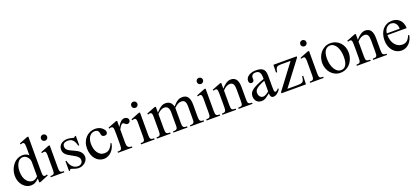

<svg xmlns="http://www.w3.org/2000/svg" viewBox="46 -1794 6312 2908"><g transform="rotate(-20 3202.0 -340.5)"><path d="M369.1 14.6H347.2V-49.8Q317.4 -18.6 286.6 -2Q255.9 14.6 216.8 14.6Q179.7 14.6 146.2 -2Q112.8 -18.6 87.6 -47.9Q62.5 -77.1 47.6 -117.4Q32.7 -157.7 32.7 -205.1Q32.7 -233.9 39.1 -264.2Q45.4 -294.4 58.1 -322.8Q70.8 -351.1 89.4 -376.2Q107.9 -401.4 131.8 -420.2Q155.8 -439 185.5 -450Q215.3 -460.9 250 -460.9Q279.3 -460.9 303.5 -451.9Q327.6 -442.9 347.2 -423.3V-506.3Q347.2 -543.5 346.4 -564.9Q345.7 -586.4 344 -598.4Q342.3 -610.4 339.4 -615.2Q336.4 -620.1 332 -624.5Q323.7 -632.8 311.3 -631.6Q298.8 -630.4 279.3 -623.5L272.5 -641.1L406.7 -694.8H429.2V-177.2Q429.2 -141.1 429.7 -119.4Q430.2 -97.7 431.6 -85Q433.1 -72.3 436 -66.4Q439 -60.5 444.3 -56.6Q453.1 -49.3 466.1 -50.3Q479 -51.3 498.5 -58.6L504.4 -41.5ZM347.2 -315.9Q347.2 -334.5 340.1 -354.5Q333 -374.5 319.8 -391.4Q306.6 -408.2 287.6 -419.4Q268.6 -430.7 244.1 -431.2Q219.2 -432.1 197.3 -419.2Q175.3 -406.2 158.9 -381.8Q142.6 -357.4 132.8 -322.3Q123 -287.1 123 -244.1Q123 -189.9 135.7 -151.4Q148.4 -112.8 168.5 -88.4Q188.5 -64 212.9 -52.5Q237.3 -41 260.7 -40.5Q284.2 -40.5 305.2 -51.5Q326.2 -62.5 347.2 -84.5Z M696.8 -599.6Q696.8 -578.6 682.9 -564Q668.9 -549.3 647.5 -549.3Q626 -549.3 611.8 -563.5Q597.7 -577.6 597.7 -599.6Q597.7 -610.4 601.6 -619.4Q605.5 -628.4 612.3 -634.8Q619.1 -641.1 628.2 -644.8Q637.2 -648.4 647.5 -648.4Q657.7 -648.4 666.7 -644.5Q675.8 -640.6 682.4 -634Q689 -627.4 692.9 -618.7Q696.8 -609.9 696.8 -599.6ZM538.1 0V-18.6Q559.1 -18.6 572.5 -21.5Q585.9 -24.4 593.5 -32.5Q601.1 -40.5 603.8 -54.9Q606.4 -69.3 606.4 -91.8V-331.1Q606.4 -363.3 599.4 -379.9Q592.3 -396.5 572.8 -396.5Q565.9 -396.5 557.6 -394.5Q549.3 -392.6 538.1 -388.7L531.7 -406.2L667 -460H688V-91.8Q688 -69.3 690.9 -54.9Q693.8 -40.5 701.4 -32.5Q709 -24.4 722.4 -21.5Q735.8 -18.6 756.8 -18.6V0Z M1133.3 -112.8Q1133.3 -87.4 1121.1 -64.2Q1108.9 -41 1088.4 -23.4Q1067.9 -5.9 1040.8 4.4Q1013.7 14.6 983.9 14.6Q965.8 14.6 949 10.5Q932.1 6.3 916.7 1Q901.4 -4.4 887.9 -9.3Q874.5 -14.2 863.3 -15.6Q857.9 -15.6 853.5 -7.8Q849.1 0 846.2 6.3H830.1V-153.3H846.2Q852.5 -119.1 866 -93.5Q879.4 -67.9 897.7 -50.5Q916 -33.2 938 -24.4Q960 -15.6 983.9 -15.6Q1002 -15.6 1016.1 -21Q1030.3 -26.4 1040 -35.4Q1049.8 -44.4 1055.2 -56.4Q1060.5 -68.4 1060.5 -81.5Q1061 -98.1 1056.9 -112.1Q1052.7 -126 1040.5 -139.4Q1028.3 -152.8 1006.1 -167.7Q983.9 -182.6 947.3 -201.2Q911.6 -219.7 888.4 -235.8Q865.2 -252 851.8 -268.6Q838.4 -285.2 833 -302.7Q827.6 -320.3 827.6 -340.8Q827.6 -365.7 837.2 -387.5Q846.7 -409.2 865.2 -425.3Q883.8 -441.4 910.9 -450.7Q938 -460 973.1 -460Q988.3 -460 1003.2 -457.3Q1018.1 -454.6 1031.2 -451.4Q1044.4 -448.2 1054.7 -445.6Q1064.9 -442.9 1070.8 -442.9Q1077.6 -442.9 1082.3 -445.6Q1086.9 -448.2 1092.8 -460H1108.9V-307.6H1092.8Q1084 -343.8 1071.8 -367.7Q1059.6 -391.6 1044.4 -405.8Q1029.3 -419.9 1011 -426Q992.7 -432.1 971.7 -432.1Q926.8 -432.1 906 -415.8Q885.3 -399.4 884.8 -373.5Q884.3 -360.4 887 -347.9Q889.6 -335.4 897.7 -324Q905.8 -312.5 920.2 -301.8Q934.6 -291 958 -280.3L1030.3 -246.1Q1081.1 -222.7 1107.2 -189Q1133.3 -155.3 1133.3 -112.8Z M1579.1 -169.9Q1572.8 -129.4 1555.2 -95.5Q1537.6 -61.5 1512.5 -37.1Q1487.3 -12.7 1456.5 1Q1425.8 14.6 1392.6 14.6Q1353 14.6 1318.4 -2.2Q1283.7 -19 1257.8 -50Q1231.9 -81.1 1217 -125Q1202.1 -168.9 1202.1 -223.1Q1202.1 -276.4 1219.2 -320.1Q1236.3 -363.8 1265.4 -394.8Q1294.4 -425.8 1333.3 -442.9Q1372.1 -460 1415.5 -460Q1482.4 -460 1524.4 -425.3Q1545.4 -408.2 1556.6 -390.1Q1567.9 -372.1 1567.9 -353.5Q1567.9 -336.4 1556.4 -324.2Q1544.9 -312 1522 -312Q1514.6 -312 1505.9 -313.5Q1497.1 -314.9 1489 -320.6Q1481 -326.2 1475.1 -337.6Q1469.2 -349.1 1467.8 -369.1Q1465.3 -395.5 1449.5 -411.9Q1433.6 -428.2 1399.9 -428.2Q1372.1 -428.2 1350.1 -415.8Q1328.1 -403.3 1313 -381.6Q1297.9 -359.9 1290 -330.1Q1282.2 -300.3 1282.2 -265.6Q1282.2 -226.1 1291.7 -189.5Q1301.3 -152.8 1319.8 -124.8Q1338.4 -96.7 1365.2 -80.1Q1392.1 -63.5 1427.2 -63.5Q1447.8 -63.5 1466.6 -68.1Q1485.4 -72.8 1502.4 -85.4Q1519.5 -98.1 1535.4 -120.4Q1551.3 -142.6 1565.9 -177.2Z M1953.6 -406.2Q1953.6 -397.5 1950.2 -389.2Q1946.8 -380.9 1940.7 -374.8Q1934.6 -368.7 1926.5 -364.7Q1918.5 -360.8 1909.2 -360.8Q1897 -360.8 1887.5 -366.2Q1877.9 -371.6 1870.1 -378.2Q1862.3 -384.8 1855 -390.1Q1847.7 -395.5 1839.8 -395.5Q1827.6 -395.5 1810.3 -375.2Q1793 -355 1774.4 -319.3V-104Q1774.4 -83 1777.8 -66.9Q1781.2 -50.8 1790 -40Q1798.8 -29.3 1814.2 -23.9Q1829.6 -18.6 1853.5 -18.6V0H1621.1V-18.6Q1642.1 -18.6 1656 -20.8Q1669.9 -22.9 1678 -31.2Q1686 -39.6 1689.5 -56.2Q1692.9 -72.8 1692.9 -101.1V-274.4Q1692.9 -309.6 1692.1 -330.3Q1691.4 -351.1 1689.7 -362.8Q1688 -374.5 1685.1 -379.9Q1682.1 -385.3 1678.2 -389.6Q1667.5 -395.5 1654.5 -396.5Q1641.6 -397.5 1621.1 -388.7L1616.7 -406.2L1755.4 -460H1774.4V-359.9Q1830.1 -460 1890.1 -460Q1903.3 -460 1915 -456.1Q1926.8 -452.1 1935.3 -445.1Q1943.8 -438 1948.7 -428Q1953.6 -418 1953.6 -406.2Z M2151.9 -599.6Q2151.9 -578.6 2137.9 -564Q2124 -549.3 2102.5 -549.3Q2081.1 -549.3 2066.9 -563.5Q2052.7 -577.6 2052.7 -599.6Q2052.7 -610.4 2056.6 -619.4Q2060.5 -628.4 2067.4 -634.8Q2074.2 -641.1 2083.3 -644.8Q2092.3 -648.4 2102.5 -648.4Q2112.8 -648.4 2121.8 -644.5Q2130.9 -640.6 2137.5 -634Q2144 -627.4 2147.9 -618.7Q2151.9 -609.9 2151.9 -599.6ZM1993.2 0V-18.6Q2014.2 -18.6 2027.6 -21.5Q2041 -24.4 2048.6 -32.5Q2056.2 -40.5 2058.8 -54.9Q2061.5 -69.3 2061.5 -91.8V-331.1Q2061.5 -363.3 2054.4 -379.9Q2047.4 -396.5 2027.8 -396.5Q2021 -396.5 2012.7 -394.5Q2004.4 -392.6 1993.2 -388.7L1986.8 -406.2L2122.1 -460H2143.1V-91.8Q2143.1 -69.3 2146 -54.9Q2148.9 -40.5 2156.5 -32.5Q2164.1 -24.4 2177.5 -21.5Q2190.9 -18.6 2211.9 -18.6V0Z M2787.6 0V-18.6Q2814 -18.6 2828.4 -22.9Q2842.8 -27.3 2849.6 -37.1Q2856.4 -46.9 2857.9 -62.7Q2859.4 -78.6 2859.4 -101.1V-294.4Q2859.4 -324.7 2855 -345.2Q2850.6 -365.7 2841.3 -378.4Q2832 -391.1 2818.1 -396.7Q2804.2 -402.3 2785.6 -402.3Q2774.9 -402.3 2762 -399.7Q2749 -397 2734.6 -390.1Q2720.2 -383.3 2704.1 -371.6Q2688 -359.9 2669.9 -341.8V-101.1Q2669.9 -77.1 2671.6 -61.3Q2673.3 -45.4 2680.4 -35.9Q2687.5 -26.4 2701.9 -22.5Q2716.3 -18.6 2741.7 -18.6V0H2515.1V-18.6Q2543.5 -18.6 2558.6 -23.4Q2573.7 -28.3 2580.3 -38.6Q2586.9 -48.8 2587.6 -64.5Q2588.4 -80.1 2588.4 -101.1V-294.4Q2588.4 -324.2 2583 -345Q2577.6 -365.7 2567.9 -378.7Q2558.1 -391.6 2543.9 -397.5Q2529.8 -403.3 2512.2 -403.3Q2494.6 -403.3 2478.3 -397.7Q2461.9 -392.1 2447.5 -383.3Q2433.1 -374.5 2420.4 -363.5Q2407.7 -352.5 2397.5 -341.8V-101.1Q2397.5 -72.8 2400.6 -56.4Q2403.8 -40 2411.9 -31.7Q2419.9 -23.4 2434.1 -21Q2448.2 -18.6 2469.7 -18.6V0H2248.5V-18.6Q2270 -18.6 2283 -21.7Q2295.9 -24.9 2303.2 -33.7Q2310.5 -42.5 2313 -58.6Q2315.4 -74.7 2315.4 -101.1V-272.5Q2315.4 -309.6 2315.2 -336.2Q2314.9 -362.8 2309.3 -377.7Q2303.7 -392.6 2289.8 -395.5Q2275.9 -398.4 2248.5 -388.7L2240.2 -406.2L2376.5 -460H2397.5V-365.7Q2424.8 -395 2446 -413.6Q2467.3 -432.1 2485.6 -442.4Q2503.9 -452.6 2520 -456.3Q2536.1 -460 2552.7 -460Q2572.8 -460 2590.8 -454.3Q2608.9 -448.7 2623.8 -437.3Q2638.7 -425.8 2649.7 -408Q2660.6 -390.1 2666 -365.7Q2690.9 -394.5 2711.4 -412.6Q2731.9 -430.7 2750.5 -441.4Q2769 -452.1 2786.6 -456.1Q2804.2 -460 2822.8 -460Q2850.1 -460 2871.8 -451.2Q2893.6 -442.4 2908.9 -422.6Q2924.3 -402.8 2932.6 -371.3Q2940.9 -339.8 2940.9 -294.4V-101.1Q2940.9 -75.7 2943.8 -59.6Q2946.8 -43.5 2954.6 -34.2Q2962.4 -24.9 2975.3 -21.7Q2988.3 -18.6 3008.8 -18.6V0Z M3209 -599.6Q3209 -578.6 3195.1 -564Q3181.2 -549.3 3159.7 -549.3Q3138.2 -549.3 3124 -563.5Q3109.9 -577.6 3109.9 -599.6Q3109.9 -610.4 3113.8 -619.4Q3117.7 -628.4 3124.5 -634.8Q3131.3 -641.1 3140.4 -644.8Q3149.4 -648.4 3159.7 -648.4Q3169.9 -648.4 3179 -644.5Q3188 -640.6 3194.6 -634Q3201.2 -627.4 3205.1 -618.7Q3209 -609.9 3209 -599.6ZM3050.3 0V-18.6Q3071.3 -18.6 3084.7 -21.5Q3098.1 -24.4 3105.7 -32.5Q3113.3 -40.5 3116 -54.9Q3118.7 -69.3 3118.7 -91.8V-331.1Q3118.7 -363.3 3111.6 -379.9Q3104.5 -396.5 3085 -396.5Q3078.1 -396.5 3069.8 -394.5Q3061.5 -392.6 3050.3 -388.7L3043.9 -406.2L3179.2 -460H3200.2V-91.8Q3200.2 -69.3 3203.1 -54.9Q3206.1 -40.5 3213.6 -32.5Q3221.2 -24.4 3234.6 -21.5Q3248 -18.6 3269 -18.6V0Z M3565.4 0V-18.6Q3590.3 -18.6 3604.7 -21.7Q3619.1 -24.9 3626.7 -33.9Q3634.3 -43 3636.2 -59.1Q3638.2 -75.2 3638.2 -101.1V-283.7Q3638.2 -314 3634.8 -336.2Q3631.3 -358.4 3623 -372.6Q3614.7 -386.7 3601.6 -393.6Q3588.4 -400.4 3568.4 -400.4Q3540 -400.4 3511 -384.8Q3481.9 -369.1 3452.6 -336.9V-101.1Q3452.6 -74.7 3454.8 -58.6Q3457 -42.5 3464.8 -33.7Q3472.7 -24.9 3487.1 -21.7Q3501.5 -18.6 3525.9 -18.6V0H3303.7V-18.6Q3324.7 -18.6 3337.9 -21.7Q3351.1 -24.9 3358.4 -34.2Q3365.7 -43.5 3368.4 -59.6Q3371.1 -75.7 3371.1 -101.1V-267.6Q3371.1 -307.6 3370.1 -330.6Q3369.1 -353.5 3367.4 -365.7Q3365.7 -377.9 3363 -382.3Q3360.4 -386.7 3356.4 -389.6Q3340.3 -403.8 3303.7 -388.7L3295.9 -406.2L3432.6 -460H3452.6V-366.7Q3532.2 -460 3603 -460Q3635.7 -460 3658.2 -448Q3680.7 -436 3694.3 -414.1Q3708 -392.1 3714.1 -361.3Q3720.2 -330.6 3720.2 -293V-101.1Q3720.2 -76.2 3722.7 -60.1Q3725.1 -43.9 3732.4 -34.9Q3739.7 -25.9 3753.4 -22.2Q3767.1 -18.6 3789.6 -18.6V0Z M4235.4 -64.5Q4180.2 8.3 4128.4 8.3Q4117.7 8.3 4108.2 4.9Q4098.6 1.5 4091.6 -6.8Q4084.5 -15.1 4080.3 -29.1Q4076.2 -43 4076.2 -64.5Q4046.9 -41.5 4027.6 -27.1Q4008.3 -12.7 3993.4 -4.9Q3978.5 2.9 3965.1 5.6Q3951.7 8.3 3934.1 8.3Q3910.2 8.3 3890.6 0.2Q3871.1 -7.8 3856.9 -22.7Q3842.8 -37.6 3835 -58.8Q3827.1 -80.1 3827.1 -106Q3827.1 -130.9 3836.2 -153.3Q3845.2 -175.8 3872.1 -198.5Q3898.9 -221.2 3947.8 -245.1Q3996.6 -269 4076.2 -296.4V-314.9Q4076.2 -347.2 4071 -369.1Q4065.9 -391.1 4055.7 -405Q4045.4 -418.9 4029.8 -425Q4014.2 -431.2 3992.7 -431.2Q3961.9 -431.2 3944.3 -415.3Q3926.8 -399.4 3925.3 -376.5L3926.3 -347.2Q3927.2 -326.2 3915.8 -313.7Q3904.3 -301.3 3885.7 -301.3Q3866.2 -301.3 3855.5 -313.7Q3844.7 -326.2 3844.7 -348.1Q3844.7 -374.5 3858.2 -395.3Q3871.6 -416 3894.3 -430.4Q3917 -444.8 3946.5 -452.4Q3976.1 -460 4008.3 -460Q4056.6 -460 4086.2 -449.5Q4115.7 -439 4131.8 -419.2Q4147.9 -399.4 4153.1 -371.1Q4158.2 -342.8 4158.2 -307.6V-155.3Q4158.2 -124 4159.2 -104Q4160.2 -84 4160.6 -77.1Q4163.1 -64 4168 -58.6Q4172.9 -53.2 4182.1 -53.2Q4186.5 -53.2 4190.4 -54.4Q4194.3 -55.7 4199.7 -59.6Q4205.1 -63.5 4213.4 -71.3Q4221.7 -79.1 4235.4 -92.8ZM4076.2 -267.6Q4019.5 -245.6 3986.6 -227.3Q3953.6 -209 3936.5 -192.4Q3919.4 -175.8 3914.8 -160.4Q3910.2 -145 3910.2 -128.9Q3910.2 -111.3 3915.5 -96.7Q3920.9 -82 3929.9 -71Q3939 -60.1 3951.4 -53.7Q3963.9 -47.4 3978 -46.9Q3997.1 -45.9 4021.2 -58.6Q4045.4 -71.3 4076.2 -96.2Z M4363.8 -32.7H4527.8Q4578.1 -32.7 4595.7 -41.5Q4604 -45.4 4610.4 -49.3Q4616.7 -53.2 4621.8 -62.3Q4627 -71.3 4631.3 -88.6Q4635.7 -106 4639.2 -136.7H4656.2L4650.9 0H4255.9V-18.6L4553.7 -414.1H4405.8Q4382.8 -414.1 4367.4 -411.9Q4352.1 -409.7 4343.3 -406.7Q4329.1 -400.4 4318.8 -381.8Q4308.6 -363.3 4304.7 -323.2H4285.6L4289.1 -447.3H4664.1V-429.2Z M4876.5 -599.6Q4876.5 -578.6 4862.5 -564Q4848.6 -549.3 4827.1 -549.3Q4805.7 -549.3 4791.5 -563.5Q4777.3 -577.6 4777.3 -599.6Q4777.3 -610.4 4781.2 -619.4Q4785.2 -628.4 4792 -634.8Q4798.8 -641.1 4807.9 -644.8Q4816.9 -648.4 4827.1 -648.4Q4837.4 -648.4 4846.4 -644.5Q4855.5 -640.6 4862.1 -634Q4868.7 -627.4 4872.6 -618.7Q4876.5 -609.9 4876.5 -599.6ZM4717.8 0V-18.6Q4738.8 -18.6 4752.2 -21.5Q4765.6 -24.4 4773.2 -32.5Q4780.8 -40.5 4783.4 -54.9Q4786.1 -69.3 4786.1 -91.8V-331.1Q4786.1 -363.3 4779.1 -379.9Q4772 -396.5 4752.4 -396.5Q4745.6 -396.5 4737.3 -394.5Q4729 -392.6 4717.8 -388.7L4711.4 -406.2L4846.7 -460H4867.7V-91.8Q4867.7 -69.3 4870.6 -54.9Q4873.5 -40.5 4881.1 -32.5Q4888.7 -24.4 4902.1 -21.5Q4915.5 -18.6 4936.5 -18.6V0Z M5424.3 -231.9Q5424.3 -203.1 5418.2 -173.6Q5412.1 -144 5399.9 -116.7Q5387.7 -89.4 5369.1 -65.4Q5350.6 -41.5 5326.2 -23.7Q5301.8 -5.9 5271 4.4Q5240.2 14.6 5203.6 14.6Q5156.7 14.6 5117.9 -4.4Q5079.1 -23.4 5051 -55.7Q5022.9 -87.9 5007.6 -130.4Q4992.2 -172.9 4992.2 -219.2Q4992.2 -264.6 5007.1 -307.9Q5022 -351.1 5050 -384.8Q5078.1 -418.5 5118.2 -439.2Q5158.2 -460 5208.5 -460Q5256.8 -460 5296.4 -442.4Q5335.9 -424.8 5364.5 -394Q5393.1 -363.3 5408.7 -321.5Q5424.3 -279.8 5424.3 -231.9ZM5333 -194.3Q5333 -244.1 5323.2 -287.1Q5313.5 -330.1 5295.4 -361.6Q5277.3 -393.1 5251.5 -411.1Q5225.6 -429.2 5193.4 -429.2Q5174.3 -429.2 5154.5 -420.9Q5134.8 -412.6 5118.7 -393.1Q5102.5 -373.5 5092.5 -341.1Q5082.5 -308.6 5082.5 -259.8Q5082.5 -211.9 5092.5 -168.5Q5102.5 -125 5121.1 -92.3Q5139.6 -59.6 5165.8 -40.3Q5191.9 -21 5224.1 -21Q5248.5 -21 5268.6 -30Q5288.6 -39.1 5302.7 -59.6Q5316.9 -80.1 5325 -113.3Q5333 -146.5 5333 -194.3Z M5733.4 0V-18.6Q5758.3 -18.6 5772.7 -21.7Q5787.1 -24.9 5794.7 -33.9Q5802.2 -43 5804.2 -59.1Q5806.2 -75.2 5806.2 -101.1V-283.7Q5806.2 -314 5802.7 -336.2Q5799.3 -358.4 5791 -372.6Q5782.7 -386.7 5769.5 -393.6Q5756.3 -400.4 5736.3 -400.4Q5708 -400.4 5679 -384.8Q5649.9 -369.1 5620.6 -336.9V-101.1Q5620.6 -74.7 5622.8 -58.6Q5625 -42.5 5632.8 -33.7Q5640.6 -24.9 5655 -21.7Q5669.4 -18.6 5693.8 -18.6V0H5471.7V-18.6Q5492.7 -18.6 5505.9 -21.7Q5519 -24.9 5526.4 -34.2Q5533.7 -43.5 5536.4 -59.6Q5539.1 -75.7 5539.1 -101.1V-267.6Q5539.1 -307.6 5538.1 -330.6Q5537.1 -353.5 5535.4 -365.7Q5533.7 -377.9 5531 -382.3Q5528.3 -386.7 5524.4 -389.6Q5508.3 -403.8 5471.7 -388.7L5463.9 -406.2L5600.6 -460H5620.6V-366.7Q5700.2 -460 5771 -460Q5803.7 -460 5826.2 -448Q5848.6 -436 5862.3 -414.1Q5876 -392.1 5882.1 -361.3Q5888.2 -330.6 5888.2 -293V-101.1Q5888.2 -76.2 5890.6 -60.1Q5893.1 -43.9 5900.4 -34.9Q5907.7 -25.9 5921.4 -22.2Q5935.1 -18.6 5957.5 -18.6V0Z M6375.5 -163.6Q6370.6 -130.9 6355.5 -98.9Q6340.3 -66.9 6316.9 -41.7Q6293.5 -16.6 6261.7 -1Q6230 14.6 6191.4 14.6Q6151.9 14.6 6116.2 -1.7Q6080.6 -18.1 6054 -48.6Q6027.3 -79.1 6011.7 -122.3Q5996.1 -165.5 5996.1 -218.8Q5996.1 -275.4 6011.5 -320.3Q6026.9 -365.2 6054.4 -396.5Q6082 -427.7 6120.1 -444.3Q6158.2 -460.9 6203.6 -460.9Q6240.7 -460.9 6272.2 -448.5Q6303.7 -436 6326.7 -412.6Q6349.6 -389.2 6362.5 -355.5Q6375.5 -321.8 6375.5 -279.3H6065.4Q6065.4 -229.5 6078.6 -189.9Q6091.8 -150.4 6114.3 -123Q6136.7 -95.7 6166.3 -81.3Q6195.8 -66.9 6228.5 -66.4Q6250.5 -65.9 6269.3 -71Q6288.1 -76.2 6304.2 -88.6Q6320.3 -101.1 6334.2 -121.8Q6348.1 -142.6 6359.9 -173.3ZM6273.4 -306.6Q6273.4 -343.8 6262.7 -366.9Q6252 -390.1 6236.8 -403.3Q6221.7 -416.5 6205.1 -421.4Q6188.5 -426.3 6176.3 -426.3Q6156.7 -426.3 6137.9 -418.5Q6119.1 -410.6 6104 -395.5Q6088.9 -380.4 6078.6 -357.9Q6068.4 -335.4 6065.4 -306.6Z"/></g></svg>

Font: Doulos SIL Eur
Style: Regular
Weight: 400
Designer: Walt Agee, Victor Gaultney, Peter Martin, Debbi Hosken, Becca Hirsbrunner
Foundry: SIL International
Version: Version 5.000